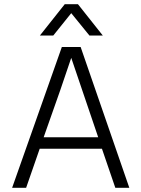

<svg xmlns="http://www.w3.org/2000/svg" viewBox="-20 -899 677 919"><path d="M235 -729H171L290 -879H353L472 -729H408L321 -836ZM105 0H38L276 -674H366L599 0H532L468 -187H170ZM321 -622Q283 -506 189 -242H450Z"/></svg>

Font: Hind Colombo Light
Style: Regular
Weight: 300
Designer: Jyotish Sonowal, Aditi Pimprikar
Foundry: Indian Type Foundry
Version: Version 1.000;PS 1.0;hotconv 1.0.86;makeotf.lib2.5.63406; tt